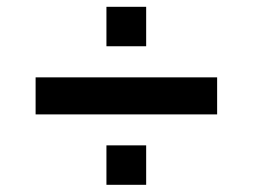

<svg xmlns="http://www.w3.org/2000/svg" viewBox="-20 -539 724 550"><path d="M82 -211.3V-317.4H602V-211.3ZM284.9 -9.6V-122.6H398.7V-9.6ZM284.9 -406.5V-519.5H398.7V-406.5Z"/></svg>

Font: Archivo SemiBold SemiExpanded
Style: Regular
Weight: 600
Width: 6
Version: Version 2.001